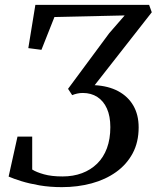

<svg xmlns="http://www.w3.org/2000/svg" viewBox="-20 -763 644 790"><path d="M234.5 7Q185.5 7 143 -0.2Q100.5 -7.5 68.2 -17.5Q36 -27.5 15.5 -36.5L52 -201H112.5V-65.5Q129.5 -54.5 160.8 -45.8Q192 -37 237 -37Q281.5 -37 317.5 -50.5Q353.5 -64 379.8 -89.8Q406 -115.5 420 -153.2Q434 -191 434 -240Q434 -285 420 -316.2Q406 -347.5 380.5 -364Q355 -380.5 320.5 -380.5Q308.5 -380.5 297.5 -378Q286.5 -375.5 277 -371.5L260 -397.5L429.5 -626.5L493 -699.5L204 -693L150.5 -558L96.5 -565L125.5 -743H593.5L604.5 -712.5L369.5 -412.5Q426 -409.5 466.5 -387.8Q507 -366 528.8 -328.2Q550.5 -290.5 550.5 -239Q550.5 -178 525.8 -132Q501 -86 457.5 -55Q414 -24 356.8 -8.5Q299.5 7 234.5 7Z"/></svg>

Font: Merriweather 60pt
Style: Italic
Weight: 400
Italic angle: -7.8°
Version: Version 2.101